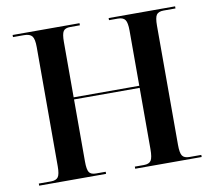

<svg xmlns="http://www.w3.org/2000/svg" viewBox="-79 -805 1000 896"><g transform="rotate(-10 421.0 -357.0)"><path d="M36 0H353V-10H307Q283 -10 274.5 -23Q266 -36 266 -74V-368H577V-78Q577 -38 568 -24Q559 -10 534 -10H491V0H806V-10H750Q725 -10 716 -23.5Q707 -37 707 -75V-640Q707 -678 716 -691Q725 -704 750 -704H806V-714H491V-704H533Q558 -704 567.5 -690.5Q577 -677 577 -639V-378H266V-641Q266 -678 274.5 -691Q283 -704 307 -704H353V-714H36V-704H88Q116 -704 126.5 -690.5Q137 -677 137 -639V-74Q137 -36 127.5 -23Q118 -10 94 -10H36Z"/></g></svg>

Font: Noto Serif Display Semi
Style: Regular
Weight: 600
Designer: Monotype Design Team
Foundry: Monotype Imaging Inc.
Version: Version 1.900